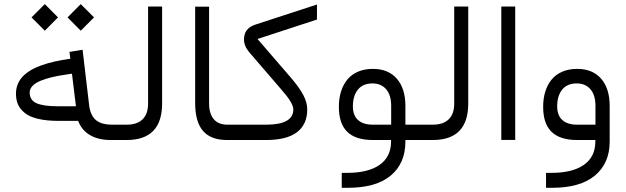

<svg xmlns="http://www.w3.org/2000/svg" viewBox="-20 -668 2985 916"><path d="M302.2 -585 365.2 -648.4 428.7 -585 365.2 -521.5ZM130.4 -585 193.8 -648.4 256.8 -585 193.8 -521.5ZM529.3 0H507.3Q451.2 0 411.9 -22Q372.6 -43.9 354.5 -86.9L352.5 -91.3H347.7H260.3Q202.1 -91.3 161.4 -101.1Q120.6 -110.8 98.1 -129.2Q75.7 -147.5 65.9 -169.7Q56.2 -191.9 56.2 -220.7Q56.2 -263.2 81.3 -294.7Q106.4 -326.2 154.5 -347.2Q202.6 -368.2 276.9 -381.8L308.1 -386.7L315.4 -387.7L314.5 -395L311.5 -420.4L374 -430.7L406.2 -158.2V-157.7Q414.6 -111.8 440.9 -92.5Q467.3 -73.2 512.7 -73.2H529.8Q535.6 -73.2 539.1 -64.2Q542.5 -55.2 542.5 -40V-34.7Q542.5 -19 539.1 -9.5Q535.6 0 529.3 0ZM341.3 -169.4 324.2 -309.1 323.2 -316.4 315.9 -315.4 287.6 -311Q253.9 -306.2 225.8 -299.3Q197.8 -292.5 173.3 -282.5Q148.9 -272.5 135.3 -258.3Q121.6 -244.1 121.6 -227.1Q121.6 -189.9 154.3 -175.5Q187 -161.1 252.9 -161.1H334H342.3Z M525.4 -73.2H584.5Q634.3 -73.2 660.4 -98.9Q686.5 -124.5 686.5 -173.8V-636.7H753.4V-174.3Q753.4 0 584 0H525.4Q512.7 0 512.7 -34.7V-40Q512.7 -50.3 514.2 -57.6Q515.6 -64.9 518.6 -69.1Q521.5 -73.2 525.4 -73.2Z M1085 0H1063Q986.3 0 948.7 -43.2Q911.1 -86.4 911.1 -175.8V-636.2H977.5V-175.3Q977.5 -126 999.8 -99.6Q1022 -73.2 1064.5 -73.2H1085Q1091.3 -73.2 1094.5 -64.2Q1097.7 -55.2 1097.7 -40V-34.7Q1097.7 0 1085 0Z M1080.6 -73.2H1250Q1379.4 -73.2 1379.4 -146Q1379.4 -176.3 1322.8 -240.2L1169.4 -418.5Q1144 -448.2 1144 -480Q1144.5 -533.2 1197.3 -550.3L1492.2 -646.5V-574.7L1218.8 -485.4L1208.5 -481.9L1215.8 -473.6L1366.2 -299.3Q1408.2 -250.5 1427 -214.6Q1445.8 -178.7 1445.8 -146Q1445.8 -74.7 1397 -37.4Q1348.1 0 1249 0H1080.6Q1067.9 0 1067.9 -34.7V-40Q1067.9 -50.3 1069.3 -57.6Q1070.8 -64.9 1073.7 -69.1Q1076.7 -73.2 1080.6 -73.2Z M1989.7 0H1921.4H1914.1V7.3Q1914.1 111.3 1844 169.7Q1773.9 228 1639.2 228H1610.4V156.7H1636.2Q1736.3 156.7 1790.8 118.7Q1845.2 80.6 1845.7 8.3V7.3V0H1838.4H1759.3Q1676.8 0 1636.7 -39.1Q1596.7 -78.1 1596.7 -158.2Q1596.7 -198.2 1606.9 -231.2Q1617.2 -264.2 1637 -288.3Q1656.7 -312.5 1687.7 -325.9Q1718.8 -339.4 1758.8 -339.4Q1832.5 -339.4 1873.3 -292.5Q1914.1 -245.6 1914.1 -162.6V-80.6V-73.2H1921.4H1989.7Q1996.1 -73.2 1999.5 -64.2Q2002.9 -55.2 2002.9 -40V-34.7Q2002.9 -18.6 1999.5 -9.3Q1996.1 0 1989.7 0ZM1663.6 -160.2Q1663.6 -117.7 1688 -95.5Q1712.4 -73.2 1758.8 -73.2H1838.9H1846.2V-80.6V-163.1Q1846.2 -214.4 1822.3 -242.2Q1798.3 -270 1756.8 -270Q1711.4 -270 1687.5 -240.5Q1663.6 -210.9 1663.6 -160.2Z M1985.8 -73.2H2044.9Q2094.7 -73.2 2120.8 -98.9Q2147 -124.5 2147 -173.8V-636.7H2213.9V-174.3Q2213.9 0 2044.4 0H1985.8Q1973.1 0 1973.1 -34.7V-40Q1973.1 -50.3 1974.6 -57.6Q1976.1 -64.9 1979 -69.1Q1981.9 -73.2 1985.8 -73.2Z M2371.6 -636.7H2438V-0.5H2371.6Z M2888.7 -162.6V7.3Q2888.7 110.8 2818.4 169.4Q2748 228 2613.8 228H2585V156.7H2610.8Q2710.9 156.7 2765.4 118.7Q2819.8 80.6 2820.3 8.3V7.3V0H2813H2733.9Q2651.4 0 2611.3 -39.1Q2571.3 -78.1 2571.3 -158.2Q2571.3 -198.2 2581.5 -231.2Q2591.8 -264.2 2611.6 -288.3Q2631.3 -312.5 2662.4 -325.9Q2693.4 -339.4 2733.4 -339.4Q2807.1 -339.4 2847.9 -292.5Q2888.7 -245.6 2888.7 -162.6ZM2638.2 -160.2Q2638.2 -117.7 2662.6 -95.5Q2687 -73.2 2733.4 -73.2H2813.5H2820.8V-80.6V-163.1Q2820.8 -214.4 2796.9 -242.2Q2772.9 -270 2731.4 -270Q2686 -270 2662.1 -240.5Q2638.2 -210.9 2638.2 -160.2Z"/></svg>

Font: Shabnam Light FD-WOL
Style: Light-FD-WOL
Weight: 300
Foundry: DejaVu fonts team - Redesigned by Saber Rastikerdar - Based on Vazir font
Version: Version 5.0.0